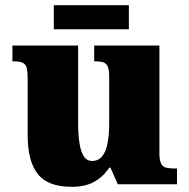

<svg xmlns="http://www.w3.org/2000/svg" viewBox="-20 -712 731 742"><path d="M257 10Q165 10 126 -39.5Q87 -89 87 -189V-402Q87 -431 84 -446.5Q81 -462 69.5 -468.5Q58 -475 32 -475H28V-536H282V-234Q282 -192 287 -159.5Q292 -127 303.5 -108.5Q315 -90 336 -90Q360 -90 374.5 -107.5Q389 -125 395.5 -157.5Q402 -190 402 -235V-417Q402 -444 395.5 -456.5Q389 -469 377 -472Q365 -475 348 -475H344V-536H596V-121Q596 -93 602.5 -80Q609 -67 622 -64Q635 -61 652 -61H664V0H435L407 -64H402Q380 -30 345 -10Q310 10 257 10ZM188 -599V-692H478V-599Z"/></svg>

Font: Noto Rashi Hebrew Black
Style: Regular
Weight: 900
Version: Version 1.006